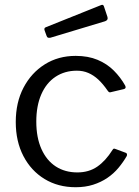

<svg xmlns="http://www.w3.org/2000/svg" viewBox="-20 -774 582 804"><path d="M297 -540Q349 -540 388.5 -523.5Q428 -507 456.5 -478.5Q485 -450 504 -416Q510 -404 499 -401L444 -388Q437 -385 431 -394Q411 -423 391.5 -441Q372 -459 350 -468.5Q328 -478 302 -478Q251 -478 212.5 -452.5Q174 -427 153 -379Q132 -331 132 -265Q132 -198 153.5 -150Q175 -102 213.5 -77Q252 -52 304 -52Q352 -52 387 -76Q422 -100 451 -146Q454 -151 456.5 -151.5Q459 -152 464 -150L507 -134Q514 -131 511 -121Q496 -95 476 -71Q456 -47 429.5 -29Q403 -11 370 -0.5Q337 10 297 10Q223 10 166.5 -24.5Q110 -59 78 -120.5Q46 -182 46 -263Q46 -345 78.5 -407Q111 -469 167.5 -504.5Q224 -540 297 -540ZM415 -748 430 -703Q434 -690 420 -685L191 -616Q184 -615 180.5 -616.5Q177 -618 175 -624L167 -646Q163 -657 172 -660L404 -753Q412 -756 415 -748Z"/></svg>

Font: Libre Franklin
Style: Regular
Weight: 400
Designer: Pablo Impallari, Rodrigo Fuenzalida, Nhung Nguyen
Foundry: Impallari Type
Version: Version 3.000